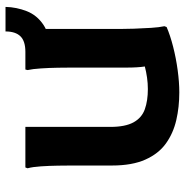

<svg xmlns="http://www.w3.org/2000/svg" viewBox="-7 -651 670 696"><g transform="rotate(-90 328.0 -303.0)"><path d="M341 12Q288 12 240.5 1Q193 -10 156 -36.5Q119 -63 97.5 -111Q76 -159 76 -232V-377Q76 -397 75.5 -428Q75 -459 73 -489.5Q71 -520 66 -538L69 -546H216V-238Q216 -184 232.5 -154Q249 -124 280 -113Q311 -102 353 -102Q374 -102 395 -105Q416 -108 435 -113Q433 -126 432 -142.5Q431 -159 431 -178V-377Q431 -397 430.5 -428Q430 -459 428 -489.5Q426 -520 422 -538L424 -546H571V-204Q571 -184 572 -152.5Q573 -121 575 -90.5Q577 -60 581 -42L578 -34Q548 -21 507 -10.5Q466 0 422 6Q378 12 341 12ZM490 -457 488 -546Q527 -546 544.5 -564Q562 -582 562 -618H651Q650 -578 635.5 -541Q621 -504 586 -480.5Q551 -457 490 -457Z"/></g></svg>

Font: Kufam SemiBold
Style: Regular
Weight: 600
Designer: Wael Morcos, Artur Schmal
Foundry: Original Type
Version: Version 1.300; ttfautohint (v1.8.3)